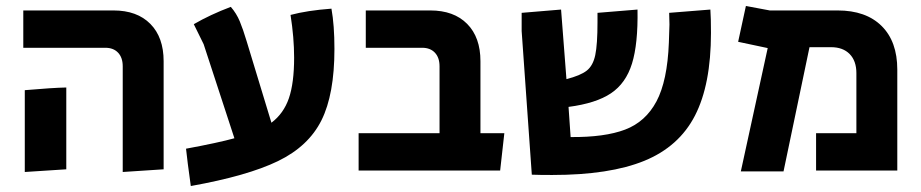

<svg xmlns="http://www.w3.org/2000/svg" viewBox="-20 -571 3083 643"><path d="M391 -349Q391 -378 375.5 -394.5Q360 -411 333 -411H58V-536H360Q439 -536 483.5 -491Q528 -446 528 -366V-4L391 5ZM63 -269Q155 -277 202 -278V-4L63 5Z M603 -73Q711 -93 765 -108L662 -423L629 -490Q684 -522 753 -548Q772 -526 783 -499.5Q794 -473 806 -433L889 -160Q930 -191 947.5 -242Q965 -293 965 -378Q965 -445 953 -521Q1009 -536 1090 -542Q1100 -487 1100 -407Q1100 -255 1056.5 -168Q1013 -81 911 -31.5Q809 18 619 52Q607 -34 603 -73Z M1181 -125H1452V-349Q1452 -378 1436.5 -394.5Q1421 -411 1394 -411H1205V-536H1421Q1500 -536 1544.5 -491Q1589 -446 1589 -366V-125H1669L1655 0H1181Z M1761 14 1727 -467V-528L1859 -539L1877 -306Q1924 -318 1945 -334.5Q1966 -351 1973.5 -386.5Q1981 -422 1981 -497V-528L2115 -539Q2117 -424 2096.5 -358Q2076 -292 2026 -258.5Q1976 -225 1884 -213L1891 -112Q2005 -111 2073.5 -137Q2142 -163 2178.5 -231.5Q2215 -300 2220 -428Q2222 -478 2222 -489L2221 -528L2359 -539Q2361 -512 2361 -461Q2361 -288 2307.5 -184Q2254 -80 2138 -32.5Q2022 15 1829 15Q1785 15 1761 14Z M2551 -410 2452 -431 2478 -551 2558 -536H2785Q2880 -536 2932.5 -484Q2985 -432 2985 -338V0H2713V-125H2848V-326Q2848 -367 2825.5 -390Q2803 -413 2763 -413H2691L2604 3H2461Z"/></svg>

Font: Secular One
Style: Regular
Weight: 400
Designer: Michal Sahar
Foundry: Hagilda
Version: Version 1.000